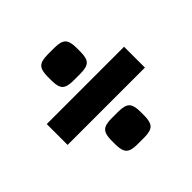

<svg xmlns="http://www.w3.org/2000/svg" viewBox="-142 -705 827 827"><g transform="rotate(-45 271.5 -291.5)"><path d="M249 -565H293Q331 -565 345 -550.5Q359 -536 359 -498V-473Q359 -435 345 -421Q331 -407 293 -407H249Q211 -407 197 -421Q183 -435 183 -473V-498Q183 -536 197 -550.5Q211 -565 249 -565ZM507 -229H36V-356H507ZM249 -176H293Q331 -176 345 -161.5Q359 -147 359 -109V-85Q359 -47 345 -32.5Q331 -18 293 -18H249Q211 -18 197 -32.5Q183 -47 183 -85V-109Q183 -147 197 -161.5Q211 -176 249 -176Z"/></g></svg>

Font: Ezarion Extra Bold
Style: Regular
Weight: 800
Designer: Natanael Gama
Version: Version 1.001;PS 001.001;hotconv 1.0.70;makeotf.lib2.5.58329